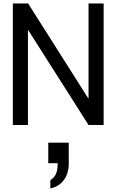

<svg xmlns="http://www.w3.org/2000/svg" viewBox="-20 -720 671 1106"><path d="M54 0V-700H142L490 -151V-700H577V0H490L141 -549V0ZM270 366V318Q297 300 304.5 276.5Q312 253 312 228V220H258V102H376V229Q376 250 368 277.5Q360 305 337 330Q314 355 270 366Z"/></svg>

Font: Panamera Medium
Style: Regular
Weight: 500
Designer: Bastien Sozeau
Foundry: NBR — Bastien Sozeau
Version: Version 3.002; ttfautohint (v1.8.4.7-5d5b);gftools[0.9.33]